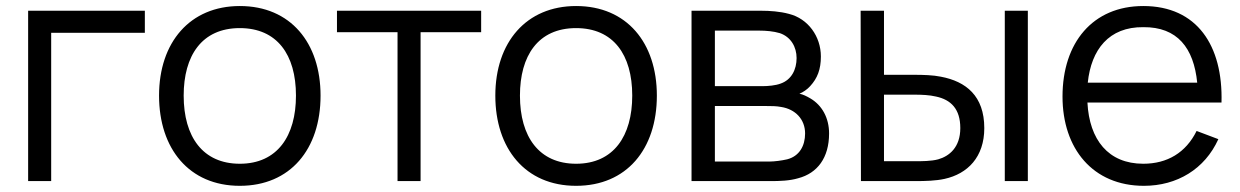

<svg xmlns="http://www.w3.org/2000/svg" viewBox="-20 -598 4096 634"><path d="M458.3 -562.5H72.9V0H149V-489.6H458.3Z M771.9 15.6C938.5 15.6 1038.5 -105.2 1038.5 -282.3C1038.5 -456.3 939.6 -578.1 771.9 -578.1C607.3 -578.1 505.2 -458.3 505.2 -282.3C505.2 -107.3 604.2 15.6 771.9 15.6ZM957.3 -282.3C957.3 -149 895.8 -57.3 771.9 -57.3C650 -57.3 586.5 -145.8 586.5 -282.3C586.5 -413.5 645.8 -505.2 771.9 -505.2C894.8 -505.2 957.3 -417.7 957.3 -282.3Z M1568.8 -562.5H1092.7V-491.7H1292.7V0H1368.8V-491.7H1568.8Z M1882.3 15.6C2049 15.6 2149 -105.2 2149 -282.3C2149 -456.3 2050 -578.1 1882.3 -578.1C1717.7 -578.1 1615.6 -458.3 1615.6 -282.3C1615.6 -107.3 1714.6 15.6 1882.3 15.6ZM2067.7 -282.3C2067.7 -149 2006.3 -57.3 1882.3 -57.3C1760.4 -57.3 1696.9 -145.8 1696.9 -282.3C1696.9 -413.5 1756.3 -505.2 1882.3 -505.2C2005.2 -505.2 2067.7 -417.7 2067.7 -282.3Z M2263.5 -562.5V0H2525C2554.2 0 2587.5 -1 2615.6 -9.4C2679.2 -26 2717.7 -77.1 2717.7 -157.3C2717.7 -208.3 2694.8 -250 2656.2 -272.9C2643.8 -280.2 2631.2 -286.5 2619.8 -288.5C2632.3 -293.8 2644.8 -302.1 2655.2 -313.5C2679.2 -339.6 2690.6 -368.8 2690.6 -411.5C2690.6 -478.1 2647.9 -536.5 2585.4 -552.1C2555.2 -560.4 2520.8 -562.5 2494.8 -562.5ZM2340.6 -496.9H2487.5C2509.4 -496.9 2534.4 -494.8 2555.2 -488.5C2591.7 -476 2610.4 -442.7 2610.4 -406.3C2610.4 -368.8 2593.8 -334.4 2557.3 -321.9C2540.6 -315.6 2515.6 -313.5 2497.9 -313.5H2340.6ZM2340.6 -247.9H2510.4C2527.1 -247.9 2543.8 -247.9 2559.4 -244.8C2606.2 -237.5 2638.5 -204.2 2638.5 -157.3C2638.5 -116.7 2619.8 -82.3 2579.2 -71.9C2561.5 -67.7 2536.5 -64.6 2521.9 -64.6H2340.6Z M2821.9 -562.5 2822.9 0H3003.1C3035.4 0 3070.8 -1 3099 -7.3C3175 -24 3230.2 -79.2 3230.2 -175C3230.2 -281.2 3169.8 -329.2 3086.5 -344.8C3061.5 -350 3029.2 -351 2996.9 -351H2899V-562.5ZM3297.9 -562.5H3374V0H3297.9ZM2899 -285.4H3000C3022.9 -285.4 3049 -284.4 3070.8 -279.2C3119.8 -268.8 3151 -238.5 3151 -175C3151 -111.5 3114.6 -82.3 3078.1 -71.9C3055.2 -65.6 3022.9 -65.6 3000 -65.6H2899Z M3570.8 -259.4H4013.5C4018.8 -447.9 3932.3 -578.1 3755.2 -578.1C3588.5 -578.1 3488.5 -457.3 3488.5 -279.2C3488.5 -107.3 3588.5 15.6 3757.3 15.6C3866.7 15.6 3958.3 -39.6 4003.1 -138.5L3931.3 -165.6C3895.8 -93.8 3834.4 -57.3 3755.2 -57.3C3639.6 -57.3 3577.1 -136.5 3570.8 -259.4ZM3755.2 -508.3C3867.7 -509.4 3921.9 -439.6 3933.3 -325H3571.9C3583.3 -434.4 3641.7 -509.4 3755.2 -508.3Z"/></svg>

Font: Manrope3
Style: Regular
Weight: 400
Width: 4
Designer: Mikhail Sharanda
Foundry: Mikhail Sharanda
Version: Version 3.000;PS 003.000;hotconv 1.0.88;makeotf.lib2.5.64775